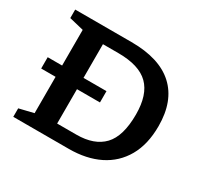

<svg xmlns="http://www.w3.org/2000/svg" viewBox="-147 -901 1151 1096"><g transform="rotate(30 429.0 -353.5)"><path d="M55.5 0V-56L150.5 -79V-318.5H55.5V-393H150.5V-628L55.5 -651V-707H426Q611.5 -707 706 -620.2Q800.5 -533.5 800.5 -368Q800.5 -248.5 753.5 -166.2Q706.5 -84 621.5 -42Q536.5 0 421.5 0ZM655.5 -361.5Q655.5 -491.5 593 -553.2Q530.5 -615 392.5 -615H291.5V-393H443V-318.5H291.5V-92H418Q535.5 -92 595.5 -155.2Q655.5 -218.5 655.5 -361.5Z"/></g></svg>

Font: Newsreader 6pt Medium
Style: Regular
Weight: 500
Designer: Hugues Gentile
Foundry: Production Type
Version: Version 1.003; ttfautohint (v1.8.3)